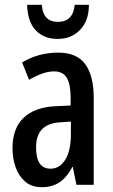

<svg xmlns="http://www.w3.org/2000/svg" viewBox="-20 -769 470 799"><path d="M223 -550Q300 -550 335 -501.5Q370 -453 370 -362V0H298L283 -74H281Q259 -32 228.5 -11Q198 10 154 10Q112 10 85 -13Q58 -36 45 -73Q32 -110 32 -153Q32 -235 78.5 -279Q125 -323 211 -327L274 -330V-361Q274 -418 258 -445Q242 -472 205 -472Q161 -472 101 -437L72 -509Q139 -550 223 -550ZM230 -260Q130 -254 130 -156Q130 -67 190 -67Q229 -67 252 -105Q275 -143 275 -209V-263ZM350 -749Q350 -683 313.5 -645Q277 -607 220 -607Q163 -607 129 -642.5Q95 -678 93 -749H154Q159 -678 221 -678Q284 -678 291 -749Z"/></svg>

Font: Noto Sans Lao Looped ExtraCondensed Medium
Style: Regular
Weight: 500
Width: 2
Designer: Mark Frömberg, Ben Mitchell
Foundry: The Fontpad Ltd
Version: Version 1.002; ttfautohint (v1.8.4.7-5d5b)